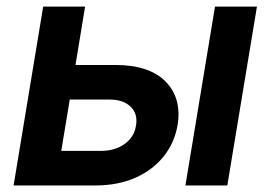

<svg xmlns="http://www.w3.org/2000/svg" viewBox="-20 -566 826 586"><path d="M210.4 -367.7H332Q436 -367.7 485.6 -316.9Q535.2 -266.1 522 -184.1Q512.7 -130.4 479.7 -88.9Q446.8 -47.4 393.6 -23.7Q340.3 0 271 0H21.5L111.8 -545.9H239.7ZM192.9 -262.2 167 -105.5H288.1Q330.6 -105.5 360.1 -126.5Q389.6 -147.5 395 -182.1Q401.4 -218.3 378.9 -240.2Q356.4 -262.2 314 -262.2ZM545.9 0 636.2 -545.9H764.2L673.8 0Z"/></svg>

Font: Inter Semi Bold
Style: Italic
Weight: 600
Italic angle: -9.39999°
Designer: Rasmus Andersson
Foundry: rsms
Version: Version 4.000;git-3c8e0fc